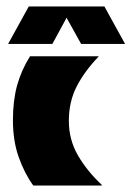

<svg xmlns="http://www.w3.org/2000/svg" viewBox="-20 -574 407 594"><path d="M83 0Q56 -37 38 -87.5Q20 -138 20 -202Q20 -263 33 -310Q46 -357 73 -400H285V-399Q241 -353 217 -306Q193 -259 193 -200Q193 -142 221 -93.5Q249 -45 295 -2V0ZM5 -438 69 -554H303L367 -438H231L186 -519L142 -438Z"/></svg>

Font: Tac One
Style: Regular
Weight: 400
Designer: Oluseyi Olusanya, David Udoh, Eyiyemi Adegbite, Mirko Velimirović
Version: Version 1.003; ttfautohint (v1.8.4.7-5d5b)